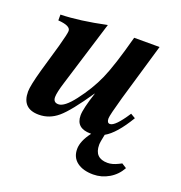

<svg xmlns="http://www.w3.org/2000/svg" viewBox="-117 -564 791 838"><g transform="rotate(20 278.0 -144.5)"><path d="M337 9H334Q266 9 266 -51Q266 -82 292 -161H291Q221 -58 181.5 -24.5Q142 9 93 9Q15 9 15 -70Q15 -97 37 -176L74 -304Q91 -366 91 -379Q91 -403 33 -407V-434Q120 -436 243 -462L150 -160Q134 -109 134 -88Q134 -63 158 -63Q186 -63 228 -118Q275 -179 303.5 -243Q332 -307 370 -449H488L410 -183Q385 -95 385 -80Q385 -59 399 -59Q423 -59 471 -133L493 -120Q441 -33 394 -7Q386 30 386 42Q386 104 447 104Q469 104 495 91L509 84L531 98Q512 133 478 153Q444 173 405 173Q358 173 330 152Q302 131 302 92Q302 55 337 9Z"/></g></svg>

Font: STIX MathJax Latin
Style: Bold Italic
Weight: 700
Italic angle: -16.33°
Designer: MicroPress Inc., with final additions and corrections provided by Coen Hoffman, Elsevier (retired)
Version: Version 1.1.1